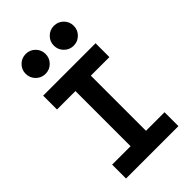

<svg xmlns="http://www.w3.org/2000/svg" viewBox="-275 -1039 1136 1136"><g transform="rotate(-45 293.0 -470.5)"><path d="M73.7 0V-116.2H228V-577.6H73.7V-693.4H512.2V-577.6H356.9V-116.2H512.2V0ZM410.6 -774.4Q376.5 -774.4 352.1 -798.8Q327.6 -823.2 327.6 -857.9Q327.6 -892.6 352.1 -916.7Q376.5 -940.9 410.6 -940.9Q445.3 -940.9 469.7 -916.7Q494.1 -892.6 494.1 -857.9Q494.1 -823.2 469.7 -798.8Q445.3 -774.4 410.6 -774.4ZM175.3 -774.4Q140.6 -774.4 116.2 -798.8Q91.8 -823.2 91.8 -857.9Q91.8 -892.6 116.2 -916.7Q140.6 -940.9 175.3 -940.9Q210 -940.9 234.1 -916.7Q258.3 -892.6 258.3 -857.9Q258.3 -823.2 234.1 -798.8Q210 -774.4 175.3 -774.4Z"/></g></svg>

Font: Caskaydia Cove
Style: Bold
Weight: 700
Monospace: yes
Designer: Aaron Bell
Foundry: Saja Typeworks
Version: Version 4.300; ttfautohint (v1.8.3)